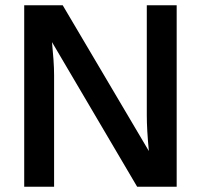

<svg xmlns="http://www.w3.org/2000/svg" viewBox="-20 -708 762 728"><path d="M185.1 -422.9V0H71.8V-688H217.8L544.4 -135.3Q536.6 -216.8 536.6 -271V-688H649.9V0H500L177.2 -548.3Q180.7 -512.2 182.9 -480.7Q185.1 -449.2 185.1 -422.9Z"/></svg>

Font: Arimo SemiBold
Style: Regular
Weight: 600
Designer: Steve Matteson
Foundry: Monotype Imaging Inc.
Version: Version 1.33